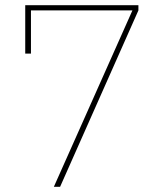

<svg xmlns="http://www.w3.org/2000/svg" viewBox="-20 -718 640 738"><path d="M211 0H187L489 -678H99V-512H77V-698H512V-678Z"/></svg>

Font: IBM Plex Sans Thin
Style: Regular
Weight: 250
Designer: Mike Abbink, Paul van der Laan, Pieter van Rosmalen
Foundry: Bold Monday
Version: Version 3.201